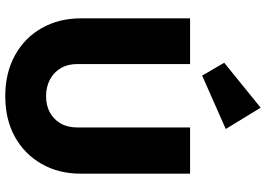

<svg xmlns="http://www.w3.org/2000/svg" viewBox="-164 -860 1035 748"><g transform="rotate(90 354.0 -486.5)"><path d="M355 11Q265 11 196.5 -26.5Q128 -64 90 -131Q52 -198 52 -283V-709H230V-270Q230 -232 246.5 -204.5Q263 -177 291.5 -162.5Q320 -148 355 -148Q391 -148 418 -162.5Q445 -177 461 -204Q477 -231 477 -269V-709H657V-282Q657 -197 619 -130.5Q581 -64 513.5 -26.5Q446 11 355 11ZM275 -756 225 -842 400 -984 483 -848Z"/></g></svg>

Font: Outfit Thin ExtraBold
Style: Regular
Weight: 800
Version: Version 1.100;gftools[0.9.27]